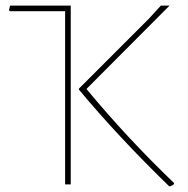

<svg xmlns="http://www.w3.org/2000/svg" viewBox="-20 -657 671 684"><path d="M584 -637 288 -340Q434 -164 600 -5V-1Q597 2 586 7L582 6Q399 -172 261 -338V-341L510 -590L553 -637ZM232 -637V0H212V-617H15L12 -621L16 -637Z"/></svg>

Font: Alegreya Sans Thin
Style: Regular
Weight: 100
Designer: Juan Pablo del Peral
Foundry: Huerta Tipografica
Version: Version 2.007